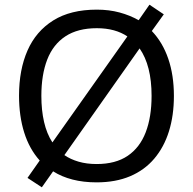

<svg xmlns="http://www.w3.org/2000/svg" viewBox="-20 -766 821 817"><path d="M720 -358Q720 -275 699 -207.5Q678 -140 636.5 -91Q595 -42 533.5 -16Q472 10 391 10Q335 10 288.5 -2Q242 -14 206 -37L158 31L97 -9L149 -83Q105 -132 83 -202Q61 -272 61 -359Q61 -469 97 -551Q133 -633 206.5 -679Q280 -725 392 -725Q444 -725 488.5 -713Q533 -701 570 -680L616 -746L677 -705L626 -634Q672 -586 696 -516Q720 -446 720 -358ZM625 -358Q625 -487 574 -560L254 -106Q280 -88 314.5 -78Q349 -68 391 -68Q472 -68 523.5 -103Q575 -138 600 -203Q625 -268 625 -358ZM156 -358Q156 -297 167.5 -247Q179 -197 203 -160L522 -611Q497 -628 464.5 -637Q432 -646 392 -646Q311 -646 258.5 -611.5Q206 -577 181 -512.5Q156 -448 156 -358Z"/></svg>

Font: Noto Sans Ambassadori
Style: Regular
Weight: 400
Designer: Monotype Design Team
Foundry: Monotype Imaging Inc.
Version: Version 2.013